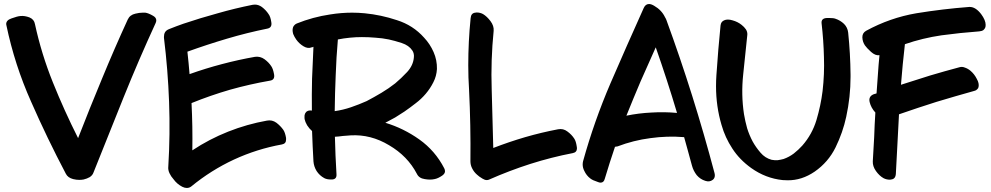

<svg xmlns="http://www.w3.org/2000/svg" viewBox="-20 -848 4915 952"><path d="M700.2 -785.2Q694.3 -785.2 687.5 -785.2Q670.9 -785.2 651.4 -780.3Q624 -774.4 613.3 -751Q546.9 -606.4 486.3 -459Q424.8 -311.5 367.2 -163.1Q298.8 -298.8 242.2 -439.5Q185.5 -580.1 153.3 -728.5Q149.4 -752 126 -761.7Q102.5 -770.5 82 -768.6Q66.4 -767.6 37.1 -756.8Q10.7 -748 10.7 -728.5Q10.7 -725.6 11.7 -722.7Q52.7 -526.4 133.8 -344.7Q213.9 -162.1 306.6 13.7Q316.4 33.2 342.8 40Q358.4 43.9 373 43.9Q383.8 43.9 394.5 42Q411.1 38.1 424.8 30.3Q438.5 21.5 443.4 7.8Q517.6 -178.7 592.8 -365.2Q668 -551.8 752 -734.4Q754.9 -741.2 754.9 -747.1Q754.9 -760.7 739.3 -769.5Q715.8 -783.2 700.2 -785.2Z M1384.8 -204.1Q1371.1 -223.6 1350.6 -239.3Q1329.1 -254.9 1303.7 -250Q1205.1 -232.4 1111.3 -195.3Q1017.6 -158.2 933.6 -102.5Q934.6 -161.1 933.6 -219.7Q932.6 -278.3 929.7 -336.9Q1023.4 -375 1121.1 -403.3Q1218.8 -430.7 1319.3 -448.2Q1343.8 -452.1 1338.9 -479.5Q1334 -506.8 1325.2 -519.5Q1312.5 -539.1 1291 -554.7Q1270.5 -569.3 1245.1 -566.4Q1162.1 -551.8 1081.1 -530.3Q999 -508.8 919.9 -480.5Q918 -507.8 915 -536.1Q912.1 -564.5 909.2 -591.8Q1006.8 -627 1105.5 -656.2Q1204.1 -685.5 1305.7 -706.1Q1330.1 -710.9 1325.2 -738.3Q1321.3 -765.6 1311.5 -778.3Q1298.8 -797.9 1278.3 -813.5Q1261.7 -825.2 1244.1 -825.2Q1238.3 -825.2 1232.4 -824.2Q1144.5 -806.6 1059.6 -782.2Q973.6 -758.8 889.6 -730.5Q872.1 -723.6 854.5 -717.8Q835.9 -710.9 819.3 -704.1Q803.7 -698.2 797.9 -687.5Q793 -678.7 793 -666Q793 -663.1 793 -660.2Q812.5 -502 818.4 -341.8Q824.2 -181.6 814.5 -22.5Q812.5 -5.9 820.3 10.7Q828.1 27.3 839.8 40Q857.4 64.5 883.8 78.1Q895.5 84 906.2 84Q918.9 84 928.7 76.2Q1026.4 -3.9 1139.6 -56.6Q1253.9 -109.4 1377.9 -131.8Q1398.4 -135.7 1398.4 -155.3Q1398.4 -159.2 1398.4 -164.1Q1393.6 -191.4 1384.8 -204.1Z M1774.4 -664.1Q1808.6 -664.1 1841.8 -661.1Q1875 -659.2 1908.2 -652.3Q1935.5 -646.5 1971.7 -634.8Q2007.8 -623 2024.4 -597.7Q2029.3 -590.8 2031.2 -582Q2033.2 -573.2 2032.2 -564.5Q2029.3 -524.4 1999 -491.2Q1968.8 -459 1939.5 -434.6Q1907.2 -409.2 1871.1 -387.7Q1835 -366.2 1797.9 -346.7Q1760.7 -330.1 1720.7 -316.4Q1680.7 -302.7 1639.6 -296.9Q1640.6 -385.7 1644.5 -474.6Q1647.5 -563.5 1655.3 -652.3Q1684.6 -658.2 1714.8 -661.1Q1744.1 -664.1 1774.4 -664.1ZM2182.6 -13.7Q2137.7 -100.6 2059.6 -156.2Q1981.4 -211.9 1890.6 -239.3Q1915 -252 1939.5 -265.6Q1962.9 -280.3 1985.4 -294.9Q2013.7 -314.5 2041 -335.9Q2068.4 -356.4 2090.8 -382.8Q2113.3 -409.2 2128.9 -440.4Q2144.5 -470.7 2146.5 -505.9Q2147.5 -549.8 2129.9 -589.8Q2112.3 -629.9 2083 -661.1Q2028.3 -722.7 1948.2 -748Q1869.1 -774.4 1788.1 -782.2Q1756.8 -785.2 1725.6 -785.2Q1671.9 -785.2 1617.2 -776.4Q1531.2 -763.7 1451.2 -731.4Q1442.4 -727.5 1437.5 -720.7Q1432.6 -714.8 1431.6 -707Q1430.7 -703.1 1430.7 -699.2Q1430.7 -690.4 1433.6 -679.7Q1439.5 -665 1449.2 -651.4Q1463.9 -630.9 1485.4 -618.2Q1506.8 -605.5 1525.4 -613.3Q1527.3 -613.3 1530.3 -614.3Q1532.2 -615.2 1534.2 -616.2Q1530.3 -537.1 1527.3 -458Q1525.4 -379.9 1526.4 -299.8Q1518.6 -300.8 1511.7 -299.8Q1505.9 -298.8 1499 -293.9Q1492.2 -287.1 1490.2 -277.3Q1489.3 -266.6 1490.2 -257.8Q1493.2 -243.2 1502.9 -226.6Q1513.7 -210 1527.3 -198.2Q1529.3 -160.2 1530.3 -123Q1532.2 -85.9 1534.2 -47.9Q1536.1 -22.5 1549.8 0Q1564.5 22.5 1587.9 35.2Q1600.6 42 1621.1 42Q1623 42 1626 42Q1650.4 41 1648.4 15.6Q1645.5 -30.3 1643.6 -77.1Q1641.6 -123 1640.6 -169.9Q1660.2 -170.9 1679.7 -173.8Q1699.2 -175.8 1718.8 -176.8Q1818.4 -182.6 1909.2 -127.9Q2001 -74.2 2046.9 13.7Q2057.6 36.1 2085.9 40Q2113.3 44.9 2134.8 40Q2151.4 37.1 2172.9 22.5Q2186.5 12.7 2186.5 1Q2186.5 -5.9 2182.6 -13.7Z M2827.1 -161.1Q2814.5 -180.7 2793 -196.3Q2772.5 -211.9 2747.1 -207Q2665 -191.4 2584 -168Q2503.9 -144.5 2425.8 -114.3Q2421.9 -259.8 2418 -404.3Q2413.1 -549.8 2427.7 -695.3Q2429.7 -719.7 2412.1 -743.2Q2394.5 -766.6 2375 -778.3Q2360.4 -786.1 2343.8 -786.1Q2339.8 -786.1 2336.9 -785.2Q2315.4 -783.2 2313.5 -757.8Q2301.8 -641.6 2301.8 -524.4Q2301.8 -463.9 2305.7 -404.3Q2314.5 -226.6 2312.5 -48.8Q2312.5 -29.3 2321.3 -12.7Q2330.1 4.9 2344.7 17.6Q2354.5 27.3 2373 38.1Q2383.8 44.9 2393.6 44.9Q2400.4 44.9 2406.2 42Q2505.9 -2 2609.4 -35.2Q2713.9 -68.4 2820.3 -88.9Q2840.8 -92.8 2840.8 -113.3Q2840.8 -117.2 2839.8 -121.1Q2835.9 -148.4 2827.1 -161.1Q2827.1 -161.1 2827.1 -161.1Z M3085.9 -274.4Q3120.1 -359.4 3156.2 -444.3Q3193.4 -529.3 3231.4 -613.3Q3259.8 -532.2 3286.1 -451.2Q3312.5 -370.1 3336.9 -288.1Q3273.4 -293.9 3210.9 -290Q3147.5 -287.1 3085.9 -274.4ZM3522.5 8.8Q3471.7 -182.6 3412.1 -373Q3352.5 -562.5 3284.2 -749Q3282.2 -752 3281.2 -755.9Q3279.3 -758.8 3277.3 -762.7Q3260.7 -797.9 3223.6 -819.3Q3209 -828.1 3198.2 -828.1Q3180.7 -828.1 3171.9 -808.6Q3087.9 -622.1 3006.8 -434.6Q2925.8 -246.1 2871.1 -48.8Q2869.1 -41 2869.1 -32.2Q2869.1 -16.6 2877 -1Q2887.7 22.5 2907.2 37.1Q2918 45.9 2945.3 54.7Q2952.1 57.6 2958 57.6Q2973.6 57.6 2978.5 39.1Q2990.2 -1 3002.9 -40Q3015.6 -80.1 3029.3 -120.1Q3032.2 -120.1 3035.2 -121.1Q3039.1 -121.1 3042 -122.1Q3121.1 -152.3 3205.1 -163.1Q3288.1 -174.8 3372.1 -168Q3381.8 -132.8 3391.6 -97.7Q3401.4 -61.5 3411.1 -26.4Q3418 -1 3434.6 20.5Q3452.1 41 3477.5 48.8Q3498 55.7 3513.7 43.9Q3524.4 36.1 3524.4 21.5Q3524.4 15.6 3522.5 8.8Z M4185.5 -686.5Q4182.6 -711.9 4165 -729.5Q4146.5 -747.1 4123 -754.9Q4113.3 -758.8 4091.8 -758.8Q4085.9 -758.8 4081.1 -758.8Q4050.8 -757.8 4053.7 -732.4Q4063.5 -648.4 4065.4 -564.5Q4068.4 -480.5 4058.6 -396.5Q4049.8 -325.2 4028.3 -252.9Q4006.8 -181.6 3958 -126Q3939.5 -105.5 3916 -86.9Q3892.6 -69.3 3865.2 -59.6Q3850.6 -55.7 3835.9 -53.7Q3821.3 -52.7 3805.7 -55.7Q3773.4 -64.5 3751 -90.8Q3727.5 -118.2 3711.9 -146.5Q3695.3 -177.7 3684.6 -211.9Q3674.8 -247.1 3668.9 -282.2Q3654.3 -378.9 3665 -478.5Q3675.8 -579.1 3685.5 -675.8Q3686.5 -689.5 3678.7 -702.1Q3669.9 -714.8 3657.2 -724.6Q3637.7 -740.2 3612.3 -747.1Q3586.9 -754.9 3570.3 -747.1Q3563.5 -744.1 3558.6 -738.3Q3553.7 -731.4 3552.7 -721.7Q3541 -606.4 3532.2 -475.6Q3530.3 -448.2 3530.3 -420.9Q3530.3 -320.3 3557.6 -228.5Q3575.2 -166 3611.3 -111.3Q3646.5 -56.6 3705.1 -14.6Q3776.4 36.1 3860.4 44.9Q3873 45.9 3884.8 45.9Q3955.1 46.9 4019.5 2.9Q4086.9 -43.9 4123 -117.2Q4159.2 -191.4 4175.8 -268.6Q4197.3 -367.2 4197.3 -466.8Q4197.3 -472.7 4197.3 -477.5Q4196.3 -583 4185.5 -686.5Z M4785.2 -813.5Q4655.3 -803.7 4523.4 -782.2Q4392.6 -759.8 4274.4 -695.3Q4255.9 -684.6 4255.9 -664.1Q4255.9 -663.1 4255.9 -662.1Q4256.8 -640.6 4268.6 -623Q4277.3 -610.4 4298.8 -590.8Q4320.3 -571.3 4340.8 -574.2Q4335.9 -526.4 4333 -479.5Q4330.1 -432.6 4326.2 -384.8Q4323.2 -383.8 4319.3 -382.8Q4315.4 -381.8 4312.5 -380.9Q4285.2 -370.1 4292 -341.8Q4298.8 -313.5 4320.3 -290Q4316.4 -229.5 4314.5 -168.9Q4311.5 -108.4 4307.6 -47.9Q4306.6 -23.4 4323.2 0Q4339.8 23.4 4360.4 35.2Q4375 43 4392.6 43Q4395.5 43 4398.4 42Q4419.9 40 4421.9 14.6Q4425.8 -58.6 4429.7 -132.8Q4433.6 -207 4437.5 -281.2Q4530.3 -313.5 4623 -342.8Q4716.8 -371.1 4811.5 -397.5Q4820.3 -399.4 4825.2 -405.3Q4831.1 -410.2 4832 -417Q4835.9 -434.6 4823.2 -457Q4811.5 -480.5 4792 -497.1Q4779.3 -507.8 4764.6 -512.7Q4751 -518.6 4737.3 -514.6Q4664.1 -495.1 4591.8 -473.6Q4519.5 -451.2 4447.3 -427.7Q4451.2 -478.5 4456.1 -528.3Q4460.9 -579.1 4466.8 -628.9Q4554.7 -659.2 4648.4 -672.9Q4741.2 -685.5 4835 -692.4Q4848.6 -693.4 4856.4 -699.2Q4863.3 -705.1 4866.2 -713.9Q4867.2 -718.8 4867.2 -724.6Q4867.2 -748 4844.7 -778.3Q4817.4 -813.5 4789.1 -813.5Q4787.1 -813.5 4785.2 -813.5Z"/></svg>

Font: TroubleSide
Style: Comic
Weight: 400
Designer: Koroletov
Version: 1_5